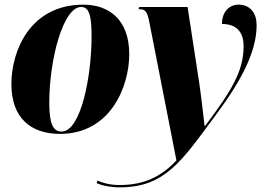

<svg xmlns="http://www.w3.org/2000/svg" viewBox="-20 -566 1134 826"><path d="M238 10C456 10 536 -194 536 -333C536 -484 446 -546 339 -546C110 -546 29 -348 29 -204C29 -60 111 10 238 10ZM495 240C690 240 761 128 909 -72C1019 -220 1084 -344 1084 -458C1084 -508 1058 -546 1006 -546C968 -546 935 -517 935 -463C972 -463 1028 -450 1028 -368C1028 -260 977 -177 863 -25H860C856 -58 845 -158 837 -210L787 -536H579L576 -526H583C606 -526 614 -513 622 -473L739 124C674 194 599 230 495 230C450 230 421 220 399 211L396 222C421 233 456 240 495 240ZM245 0C209 0 192 -32 192 -123C192 -312 252 -536 329 -536C364 -536 374 -498 374 -409C374 -238 328 0 245 0Z"/></svg>

Font: Noto Serif Display Condensed Black
Style: Italic
Weight: 900
Width: 3
Italic angle: -12°
Designer: Monotype Design Team
Foundry: Monotype Imaging Inc.
Version: Version 2.009